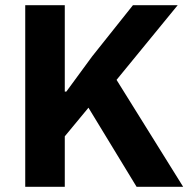

<svg xmlns="http://www.w3.org/2000/svg" viewBox="-20 -718 736 738"><path d="M320 -304 229 -194V0H77V-698H229V-366H235L334 -501L491 -698H663L428 -411L684 0H505Z"/></svg>

Font: Aneliza ExtraBold
Style: Regular
Weight: 800
Designer: Mike Abbink, Paul van der Laan, Pieter van Rosmalen
Foundry: Bold Monday
Version: Version 3.001;September 8, 2019;FontCreator 11.5.0.2425 64-b